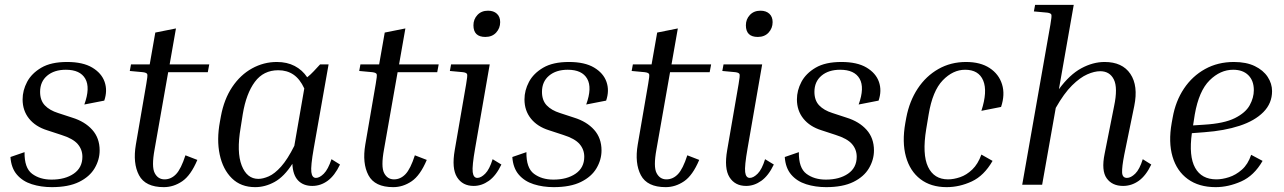

<svg xmlns="http://www.w3.org/2000/svg" viewBox="-20 -760 5282 790"><path d="M193 10Q149 10 111 -2Q73 -14 49.5 -41.5Q26 -69 23 -114L81 -134Q80 -69 112 -45Q144 -21 192 -21Q248 -21 283.5 -45.5Q319 -70 319 -115Q319 -145 299.5 -167.5Q280 -190 232 -205L174 -224Q126 -239 99.5 -272Q73 -305 73 -351Q73 -388 91.5 -423Q110 -458 150 -481.5Q190 -505 256 -505Q321 -505 359.5 -482Q398 -459 410.5 -423Q423 -387 409 -346L327 -330Q352 -399 331 -436Q310 -473 251 -473Q203 -473 174 -448.5Q145 -424 145 -382Q145 -347 164.5 -326.5Q184 -306 219 -295L277 -276Q329 -260 359.5 -226Q390 -192 390 -141Q390 -103 369.5 -68Q349 -33 305.5 -11.5Q262 10 193 10Z M792 -102Q765 -38 729.5 -14Q694 10 654 10Q578 10 552 -39Q526 -88 539 -165L582 -415Q588 -448 586 -454.5Q584 -461 568 -463L514 -468L519 -495H596L619 -626L704 -643L678 -495H841L835 -463H672L616 -145Q603 -74 616.5 -48Q630 -22 657 -22Q684 -22 704.5 -43.5Q725 -65 743 -121Z M1265 5Q1228 5 1206.5 -17.5Q1185 -40 1183 -86Q1149 -33 1110 -11.5Q1071 10 1030 10Q971 10 934 -26.5Q897 -63 884 -124Q871 -185 885 -260L889 -282Q902 -352 935.5 -402Q969 -452 1017 -478.5Q1065 -505 1119 -505Q1161 -505 1192.5 -488.5Q1224 -472 1244 -442Q1258 -453 1271 -467Q1284 -481 1297 -495H1332L1271 -150Q1258 -76 1261 -52Q1264 -28 1280 -28Q1295 -28 1312.5 -45.5Q1330 -63 1344 -105L1379 -83Q1357 -37 1328 -16Q1299 5 1265 5ZM970 -234Q953 -134 974.5 -79Q996 -24 1043 -24Q1062 -24 1086 -34.5Q1110 -45 1136.5 -74.5Q1163 -104 1191 -160L1232 -396Q1214 -435 1187.5 -453Q1161 -471 1125 -471Q1064 -471 1028.5 -423Q993 -375 979 -291Z M1736 -102Q1709 -38 1673.5 -14Q1638 10 1598 10Q1522 10 1496 -39Q1470 -88 1483 -165L1526 -415Q1532 -448 1530 -454.5Q1528 -461 1512 -463L1458 -468L1463 -495H1540L1563 -626L1648 -643L1622 -495H1785L1779 -463H1616L1560 -145Q1547 -74 1560.5 -48Q1574 -22 1601 -22Q1628 -22 1648.5 -43.5Q1669 -65 1687 -121Z M1977 -608Q1928 -608 1928 -656Q1928 -681 1944.5 -698.5Q1961 -716 1988 -716Q2011 -716 2024.5 -703.5Q2038 -691 2038 -669Q2038 -644 2021.5 -626Q2005 -608 1977 -608ZM1831 -468 1836 -495H1995L1935 -150Q1922 -76 1925 -52Q1928 -28 1944 -28Q1959 -28 1976.5 -45.5Q1994 -63 2007 -105L2043 -83Q2021 -37 1991.5 -16Q1962 5 1929 5Q1883 5 1860.5 -31Q1838 -67 1851 -142L1898 -414Q1904 -448 1902 -454.5Q1900 -461 1885 -463Z M2258 10Q2214 10 2176 -2Q2138 -14 2114.5 -41.5Q2091 -69 2088 -114L2146 -134Q2145 -69 2177 -45Q2209 -21 2257 -21Q2313 -21 2348.5 -45.5Q2384 -70 2384 -115Q2384 -145 2364.5 -167.5Q2345 -190 2297 -205L2239 -224Q2191 -239 2164.5 -272Q2138 -305 2138 -351Q2138 -388 2156.5 -423Q2175 -458 2215 -481.5Q2255 -505 2321 -505Q2386 -505 2424.5 -482Q2463 -459 2475.5 -423Q2488 -387 2474 -346L2392 -330Q2417 -399 2396 -436Q2375 -473 2316 -473Q2268 -473 2239 -448.5Q2210 -424 2210 -382Q2210 -347 2229.5 -326.5Q2249 -306 2284 -295L2342 -276Q2394 -260 2424.5 -226Q2455 -192 2455 -141Q2455 -103 2434.5 -68Q2414 -33 2370.5 -11.5Q2327 10 2258 10Z M2857 -102Q2830 -38 2794.5 -14Q2759 10 2719 10Q2643 10 2617 -39Q2591 -88 2604 -165L2647 -415Q2653 -448 2651 -454.5Q2649 -461 2633 -463L2579 -468L2584 -495H2661L2684 -626L2769 -643L2743 -495H2906L2900 -463H2737L2681 -145Q2668 -74 2681.5 -48Q2695 -22 2722 -22Q2749 -22 2769.5 -43.5Q2790 -65 2808 -121Z M3098 -608Q3049 -608 3049 -656Q3049 -681 3065.5 -698.5Q3082 -716 3109 -716Q3132 -716 3145.5 -703.5Q3159 -691 3159 -669Q3159 -644 3142.5 -626Q3126 -608 3098 -608ZM2952 -468 2957 -495H3116L3056 -150Q3043 -76 3046 -52Q3049 -28 3065 -28Q3080 -28 3097.5 -45.5Q3115 -63 3128 -105L3164 -83Q3142 -37 3112.5 -16Q3083 5 3050 5Q3004 5 2981.5 -31Q2959 -67 2972 -142L3019 -414Q3025 -448 3023 -454.5Q3021 -461 3006 -463Z M3379 10Q3335 10 3297 -2Q3259 -14 3235.5 -41.5Q3212 -69 3209 -114L3267 -134Q3266 -69 3298 -45Q3330 -21 3378 -21Q3434 -21 3469.5 -45.5Q3505 -70 3505 -115Q3505 -145 3485.5 -167.5Q3466 -190 3418 -205L3360 -224Q3312 -239 3285.5 -272Q3259 -305 3259 -351Q3259 -388 3277.5 -423Q3296 -458 3336 -481.5Q3376 -505 3442 -505Q3507 -505 3545.5 -482Q3584 -459 3596.5 -423Q3609 -387 3595 -346L3513 -330Q3538 -399 3517 -436Q3496 -473 3437 -473Q3389 -473 3360 -448.5Q3331 -424 3331 -382Q3331 -347 3350.5 -326.5Q3370 -306 3405 -295L3463 -276Q3515 -260 3545.5 -226Q3576 -192 3576 -141Q3576 -103 3555.5 -68Q3535 -33 3491.5 -11.5Q3448 10 3379 10Z M3951 -473Q3901 -473 3859 -429.5Q3817 -386 3801 -289L3791 -229Q3774 -125 3798.5 -73.5Q3823 -22 3881 -22Q3904 -22 3930.5 -31Q3957 -40 3980.5 -62.5Q4004 -85 4018 -124L4064 -98Q4029 -37 3978.5 -13.5Q3928 10 3875 10Q3810 10 3767 -23Q3724 -56 3707.5 -115.5Q3691 -175 3705 -254L3709 -276Q3722 -344 3756 -395.5Q3790 -447 3841 -476Q3892 -505 3955 -505Q4014 -505 4052 -480Q4090 -455 4103 -413Q4116 -371 4099 -320L4018 -304Q4044 -384 4025.5 -428.5Q4007 -473 3951 -473Z M4717 -83Q4695 -37 4665.5 -16Q4636 5 4601 5Q4556 5 4533.5 -26.5Q4511 -58 4525 -127L4564 -323Q4580 -399 4563 -433Q4546 -467 4507 -467Q4483 -467 4453.5 -454Q4424 -441 4391 -408.5Q4358 -376 4324 -316L4268 0H4186L4302 -659Q4308 -693 4306 -699.5Q4304 -706 4289 -708L4234 -713L4239 -740H4398L4337 -393Q4381 -453 4429 -479Q4477 -505 4525 -505Q4598 -505 4631 -456Q4664 -407 4647 -324L4606 -124Q4596 -73 4597 -50.5Q4598 -28 4617 -28Q4633 -28 4651 -45.5Q4669 -63 4682 -105Z M5175 -98Q5140 -37 5087 -13.5Q5034 10 4982 10Q4913 10 4867.5 -23Q4822 -56 4804.5 -115.5Q4787 -175 4801 -254L4805 -276Q4817 -344 4851.5 -395.5Q4886 -447 4938.5 -476Q4991 -505 5057 -505Q5108 -505 5143 -488Q5178 -471 5196 -443.5Q5214 -416 5214 -385Q5214 -335 5178.5 -299Q5143 -263 5080.5 -242.5Q5018 -222 4936 -216L4884 -212Q4871 -117 4897.5 -69.5Q4924 -22 4985 -22Q5009 -22 5037 -31Q5065 -40 5090 -62Q5115 -84 5128 -123ZM4896 -289 4889 -244 4935 -247Q5017 -252 5061 -274Q5105 -296 5122 -327Q5139 -358 5139 -389Q5139 -428 5116.5 -450.5Q5094 -473 5054 -473Q5001 -473 4957 -429.5Q4913 -386 4896 -289Z"/></svg>

Font: Inria Serif
Style: Italic
Weight: 400
Italic angle: -10°
Designer: Black Foundry Team
Foundry: Black Foundry
Version: Version 1.000; ttfautohint (v1.8.3)